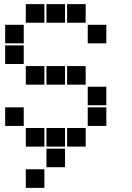

<svg xmlns="http://www.w3.org/2000/svg" viewBox="-20 -715 640 930"><path d="M106 -695Q105 -695 105 -695Q105 -695 105 -694V-606Q105 -605 105 -605Q105 -605 106 -605H194Q195 -605 195 -605Q195 -605 195 -606V-694Q195 -695 195 -695Q195 -695 194 -695ZM206 -695Q205 -695 205 -695Q205 -695 205 -694V-606Q205 -605 205 -605Q205 -605 206 -605H294Q295 -605 295 -605Q295 -605 295 -606V-694Q295 -695 295 -695Q295 -695 294 -695ZM306 -695Q305 -695 305 -695Q305 -695 305 -694V-606Q305 -605 305 -605Q305 -605 306 -605H394Q395 -605 395 -605Q395 -605 395 -606V-694Q395 -695 395 -695Q395 -695 394 -695ZM6 -595Q5 -595 5 -595Q5 -595 5 -594V-506Q5 -505 5 -505Q5 -505 6 -505H94Q95 -505 95 -505Q95 -505 95 -506V-594Q95 -595 95 -595Q95 -595 94 -595ZM406 -595Q405 -595 405 -595Q405 -595 405 -594V-506Q405 -505 405 -505Q405 -505 406 -505H494Q495 -505 495 -505Q495 -505 495 -506V-594Q495 -595 495 -595Q495 -595 494 -595ZM6 -495Q5 -495 5 -495Q5 -495 5 -494V-406Q5 -405 5 -405Q5 -405 6 -405H94Q95 -405 95 -405Q95 -405 95 -406V-494Q95 -495 95 -495Q95 -495 94 -495ZM106 -395Q105 -395 105 -395Q105 -395 105 -394V-306Q105 -305 105 -305Q105 -305 106 -305H194Q195 -305 195 -305Q195 -305 195 -306V-394Q195 -395 195 -395Q195 -395 194 -395ZM206 -395Q205 -395 205 -395Q205 -395 205 -394V-306Q205 -305 205 -305Q205 -305 206 -305H294Q295 -305 295 -305Q295 -305 295 -306V-394Q295 -395 295 -395Q295 -395 294 -395ZM306 -395Q305 -395 305 -395Q305 -395 305 -394V-306Q305 -305 305 -305Q305 -305 306 -305H394Q395 -305 395 -305Q395 -305 395 -306V-394Q395 -395 395 -395Q395 -395 394 -395ZM406 -295Q405 -295 405 -295Q405 -295 405 -294V-206Q405 -205 405 -205Q405 -205 406 -205H494Q495 -205 495 -205Q495 -205 495 -206V-294Q495 -295 495 -295Q495 -295 494 -295ZM6 -195Q5 -195 5 -195Q5 -195 5 -194V-106Q5 -105 5 -105Q5 -105 6 -105H94Q95 -105 95 -105Q95 -105 95 -106V-194Q95 -195 95 -195Q95 -195 94 -195ZM406 -195Q405 -195 405 -195Q405 -195 405 -194V-106Q405 -105 405 -105Q405 -105 406 -105H494Q495 -105 495 -105Q495 -105 495 -106V-194Q495 -195 495 -195Q495 -195 494 -195ZM106 -95Q105 -95 105 -95Q105 -95 105 -94V-6Q105 -5 105 -5Q105 -5 106 -5H194Q195 -5 195 -5Q195 -5 195 -6V-94Q195 -95 195 -95Q195 -95 194 -95ZM206 -95Q205 -95 205 -95Q205 -95 205 -94V-6Q205 -5 205 -5Q205 -5 206 -5H294Q295 -5 295 -5Q295 -5 295 -6V-94Q295 -95 295 -95Q295 -95 294 -95ZM306 -95Q305 -95 305 -95Q305 -95 305 -94V-6Q305 -5 305 -5Q305 -5 306 -5H394Q395 -5 395 -5Q395 -5 395 -6V-94Q395 -95 395 -95Q395 -95 394 -95ZM206 5Q205 5 205 5Q205 5 205 6V94Q205 95 205 95Q205 95 206 95H294Q295 95 295 95Q295 95 295 94V6Q295 5 295 5Q295 5 294 5ZM106 105Q105 105 105 105Q105 105 105 106V194Q105 195 105 195Q105 195 106 195H194Q195 195 195 195Q195 195 195 194V106Q195 105 195 105Q195 105 194 105Z"/></svg>

Font: Doto Black
Style: Regular
Weight: 900
Version: Version 1.000